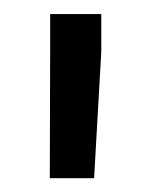

<svg xmlns="http://www.w3.org/2000/svg" viewBox="-20 -770 215 273"><path d="M124 -750V-696.3L113.8 -516.6H50.8L51.3 -688V-750Z"/></svg>

Font: Vazirmatn UI
Style: Regular
Weight: 400
Designer: Saber Rastikerdar
Foundry: Saber Rastikerdar
Version: Version 33.003